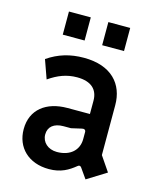

<svg xmlns="http://www.w3.org/2000/svg" viewBox="-108 -777 715 866"><g transform="rotate(15 249.5 -344.0)"><path d="M341 -35 374 12 464 -44 417 -113V-346C417 -444 355 -516 226 -516C162 -516 108 -500 57 -465L88 -378C130 -407 170 -423 219 -423C286 -423 317 -391 317 -340V-278H212C114 -278 46 -227 46 -135C46 -50 106 10 202 10C258 10 292 -11 324 -37C330 -42 336 -42 341 -35ZM217 -74C175 -74 146 -101 146 -137C146 -173 172 -194 216 -194H251L299 -205C310 -208 317 -203 317 -194V-161C317 -109 279 -74 217 -74ZM290 -592H392V-700H290ZM106 -592H208V-700H106Z"/></g></svg>

Font: Finlandica Medium
Style: Regular
Weight: 500
Designer: Niklas Ekholm, Juho Hiilivirta, Jaakko Suomalainen
Foundry: Helsinki Type Studio
Version: Version 2.000;Glyphs 3.2 (3202)